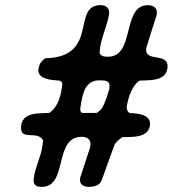

<svg xmlns="http://www.w3.org/2000/svg" viewBox="-20 -727 673 748"><path d="M112 -36C108 -9 116 1 143 1C246 1 188 -194 298 -194C319 -194 336 -184 332 -160L331 -153L292 -33V-30C289 -8 307 1 325 1C345 1 369 -3 377 -27L425 -160C430 -173 448 -187 457 -193C487 -194 556 -187 564 -237C571 -282 516 -285 484 -287C477 -292 472 -303 474 -313C479 -344 493 -393 524 -413C559 -415 624 -409 632 -459C643 -529 541 -479 550 -540C550 -541 552 -546 552 -547C555 -559 586 -655 590 -667L591 -674C594 -696 576 -707 556 -707C454 -707 507 -506 401 -506C387 -506 374 -507 368 -520C368 -524 370 -543 371 -547C378 -589 398 -629 405 -672C408 -694 394 -707 372 -707C257 -707 368 -505 157 -500C140 -489 133 -477 130 -459C123 -417 184 -415 211 -413C226 -409 223 -397 221 -385C216 -351 205 -308 171 -287C136 -285 71 -291 63 -241C52 -172 126 -223 148 -180C148 -177 145 -160 145 -157C139 -116 118 -77 112 -36ZM295 -318C302 -365 313 -414 367 -414C391 -414 411 -414 406 -383V-380C405 -378 389 -318 373 -300C369 -296 358 -287 357 -287H304C287 -287 294 -310 295 -318Z"/></svg>

Font: Asimov Print
Style: CIt
Weight: 500
Designer: Google
Version: Version 2.000980: 2014